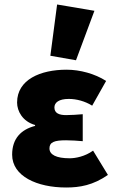

<svg xmlns="http://www.w3.org/2000/svg" viewBox="-20 -822 520 854"><path d="M274 12C335 12 394 2 460 -44L394 -152C358 -126 316 -118 290 -118C230 -118 200 -134 200 -162C200 -190 222 -198 274 -198C297 -198 325 -196 348 -194V-314C325 -312 296 -310 274 -310C244 -310 222 -318 222 -344C222 -366 242 -382 286 -382C320 -382 358 -372 390 -352L452 -462C402 -494 336 -512 276 -512C160 -512 56 -468 56 -366C56 -328 80 -282 136 -266V-262C74 -246 34 -206 34 -134C34 -38 145 12 274 12ZM318 -554 400 -774 234 -802 204 -574Z"/></svg>

Font: Source Sans Pro Black
Style: Regular
Weight: 900
Designer: Paul D. Hunt
Foundry: Adobe Systems Incorporated
Version: Version 3.006;hotconv 1.0.111;makeotfexe 2.5.65597